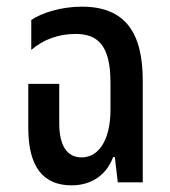

<svg xmlns="http://www.w3.org/2000/svg" viewBox="-20 -548 512 577"><path d="M195 9C260 9 302 -27 320 -76H325L334 0H409V-306C409 -450 356 -528 226 -528C163 -528 105 -509 74 -488V-398C111 -430 157 -446 207 -446C272 -446 312 -414 312 -300V-218C312 -131 279 -75 225 -75C181 -75 158 -111 158 -178V-296H65V-163C65 -44 112 9 195 9Z"/></svg>

Font: Noto Sans Thai UI ExtraCondensed Medium
Style: Regular
Weight: 500
Width: 3
Designer: Monotype Design Team
Foundry: Monotype Imaging Inc.
Version: Version 1.901